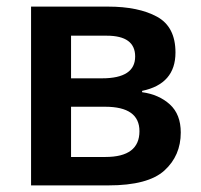

<svg xmlns="http://www.w3.org/2000/svg" viewBox="-20 -561 607 581"><path d="M511 -402Q511 -480 455 -510.5Q399 -541 307 -541H74V0H308Q428 0 477.5 -45Q527 -90 527 -160Q527 -215 494 -245Q461 -275 410 -282V-286Q511 -307 511 -402ZM389 -390Q389 -324 289 -324H195V-453H303Q389 -453 389 -390ZM402 -164Q402 -86 299 -86H195V-238H298Q402 -238 402 -164Z"/></svg>

Font: Noto Sans Display Medium
Style: Regular
Weight: 500
Designer: Monotype Design Team
Foundry: Monotype Imaging Inc.
Version: Version 1.900